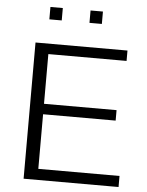

<svg xmlns="http://www.w3.org/2000/svg" viewBox="-59 -926 743 973"><g transform="rotate(5 312.5 -439.5)"><path d="M98.1 0V-692.9H565.9V-640.1H168V-387.2H537.1V-334H168V-56.2H581.1V0ZM157.7 -815.9V-878.9H220.7V-815.9ZM361.8 -815.9V-878.9H424.8V-815.9Z"/></g></svg>

Font: CMU Bright
Style: Roman
Weight: 500
Version: Version 0.7.0